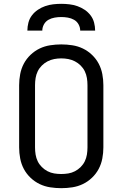

<svg xmlns="http://www.w3.org/2000/svg" viewBox="-20 -975 640 1003"><path d="M300 8Q271 8 242 3.5Q213 -1 187 -13.5Q161 -26 139.5 -46.5Q118 -67 104.5 -92.5Q91 -118 85.5 -147Q80 -176 80 -205V-530Q80 -559 85.5 -588Q91 -617 104.5 -642.5Q118 -668 139.5 -688.5Q161 -709 187 -721.5Q213 -734 242 -738.5Q271 -743 300 -743Q329 -743 358 -738.5Q387 -734 413 -721.5Q439 -709 460.5 -688.5Q482 -668 495.5 -642.5Q509 -617 514.5 -588Q520 -559 520 -530V-205Q520 -176 514.5 -147Q509 -118 495.5 -92.5Q482 -67 460.5 -46.5Q439 -26 413 -13.5Q387 -1 358 3.5Q329 8 300 8ZM300 -66Q319 -66 337 -69Q355 -72 371.5 -80.5Q388 -89 401.5 -102.5Q415 -116 423 -132.5Q431 -149 434 -167.5Q437 -186 437 -205V-530Q437 -549 434 -567.5Q431 -586 423 -602.5Q415 -619 401.5 -632.5Q388 -646 371.5 -654.5Q355 -663 337 -666.5Q319 -670 300 -670Q281 -670 263 -666.5Q245 -663 228.5 -654.5Q212 -646 198.5 -632.5Q185 -619 177 -602.5Q169 -586 166 -567.5Q163 -549 163 -530V-205Q163 -186 166 -167.5Q169 -149 177 -132.5Q185 -116 198.5 -102.5Q212 -89 228.5 -80.5Q245 -72 263 -69Q281 -66 300 -66ZM123 -815Q123 -836 128.5 -857Q134 -878 147 -895Q160 -912 178 -924Q196 -936 216 -943Q236 -950 257.5 -952.5Q279 -955 300 -955Q321 -955 342.5 -952.5Q364 -950 384 -943Q404 -936 422 -924Q440 -912 453 -895Q466 -878 471.5 -857Q477 -836 477 -815H399Q399 -832 390.5 -847.5Q382 -863 367 -871.5Q352 -880 334.5 -883Q317 -886 300 -886Q283 -886 265.5 -883Q248 -880 233 -871.5Q218 -863 209.5 -847.5Q201 -832 201 -815Z"/></svg>

Font: Iosevka SS04 Extended
Style: Regular
Weight: 400
Width: 7
Monospace: yes
Designer: Belleve Invis
Foundry: Belleve Invis
Version: Version 19.0.0; ttfautohint (v1.8.4)